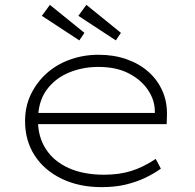

<svg xmlns="http://www.w3.org/2000/svg" viewBox="-20 -759 801 789"><path d="M397 10Q305 10 233.5 -24.5Q162 -59 122.5 -120Q83 -181 83 -261Q83 -322 107 -371.5Q131 -421 171.5 -457.5Q212 -494 267.5 -514Q323 -534 385 -534Q448 -534 500.5 -515.5Q553 -497 590.5 -463.5Q628 -430 648 -384Q668 -338 666 -282L665 -249H124V-295H638L617 -283L616 -307Q615 -349 588 -389.5Q561 -430 510 -457Q459 -484 384 -484Q318 -484 261.5 -460Q205 -436 170.5 -388Q136 -340 136 -264Q136 -197 168.5 -146.5Q201 -96 262 -68.5Q323 -41 408 -41Q470 -41 519.5 -56.5Q569 -72 620 -106L641 -66Q612 -45 576 -28Q540 -11 496.5 -0.5Q453 10 397 10ZM456 -593 302 -694 335 -739 477 -624ZM306 -593 152 -694 185 -739 327 -624Z"/></svg>

Font: Lexend Mega ExtraLight
Style: Regular
Weight: 250
Version: Version 1.007